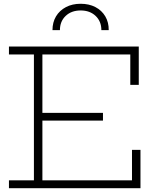

<svg xmlns="http://www.w3.org/2000/svg" viewBox="-20 -999 823 1019"><path d="M526.5 -400V-359H185V-400ZM680.5 -203.5H725.5V0H27.5V-42H160V-710H27.5V-752H716.5V-548.5H671.5V-710H205V-42H680.5ZM557 -839Q557.5 -880.5 538.8 -912.2Q520 -944 486.2 -961.5Q452.5 -979 408 -979Q363.5 -979 329.8 -961.2Q296 -943.5 277.2 -912Q258.5 -880.5 258.5 -839H298Q298 -885.5 328.5 -914.5Q359 -943.5 408 -943.5Q457 -943.5 487.5 -914.5Q518 -885.5 518 -839Z"/></svg>

Font: Hepta Slab ExtraLight Light
Style: Regular
Weight: 300
Version: Version 1.100